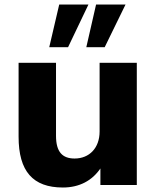

<svg xmlns="http://www.w3.org/2000/svg" viewBox="-20 -816 688 847"><path d="M257.3 11.2C330.1 11.2 386.2 -19 422.9 -72.8V0H583.5V-539.1H419.4V-235.8C419.4 -163.1 374 -116.7 309.1 -116.7C255.9 -116.7 227.1 -145 227.1 -216.8V-539.1H62V-212.9C62 -60.5 125 11.2 257.3 11.2ZM441.9 -607.9 533.7 -795.9H403.8L360.8 -607.9ZM280.3 -607.9 370.1 -795.9H241.2L197.3 -607.9Z"/></svg>

Font: Winston ExtraBold
Style: Regular
Weight: 800
Designer: Vernon Adams, Kim Jin-seong, David Berlow, Cristiano Sobral
Foundry: The Winston Project Authors
Version: Version 3.004